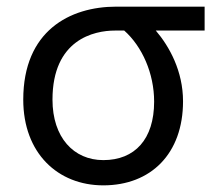

<svg xmlns="http://www.w3.org/2000/svg" viewBox="-20 -542 650 578"><path d="M531 -237C531 -79 434 16 291 16C154 16 50 -81 50 -242C50 -449 190 -522 330 -522H596V-450H449C490 -402 531 -328 531 -237ZM444 -236C444 -321 408 -402 354 -450H326C263 -450 138 -423 138 -242C138 -128 202 -60 291 -60C386 -60 444 -123 444 -236Z"/></svg>

Font: Repo Regular
Style: Regular
Weight: 400
Designer: Stefan Peev
Foundry: Context Ltd
Version: Version 1.502